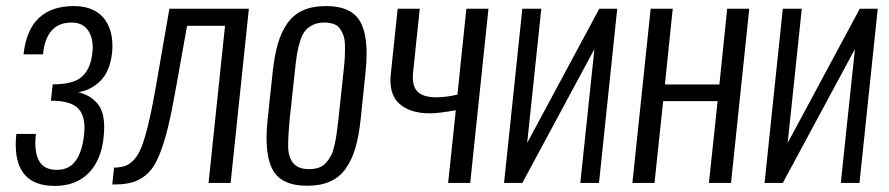

<svg xmlns="http://www.w3.org/2000/svg" viewBox="-20 -607 2949 637"><path d="M160.6 9.8Q32.2 9.3 32.2 -127.4Q32.2 -144 34.2 -162.6H99.1Q97.2 -146.5 97.2 -132.3Q97.2 -43.9 167 -43.5Q167.5 -43.5 168.5 -43.5Q210 -43.5 231.4 -74.2Q253.9 -105.5 259.3 -164.6Q260.3 -173.8 260.3 -182.6Q260.3 -225.6 239.3 -247.1Q214.8 -272.9 148.9 -272.9L154.8 -327.1Q221.7 -327.1 250.2 -351.1Q278.8 -375 285.6 -425.8Q287.6 -439 287.6 -450.7Q287.6 -481.4 274.4 -502.9Q256.3 -532.2 217.3 -532.2Q133.3 -532.2 122.6 -426.8H58.1Q75.2 -586.9 225.6 -586.9Q262.2 -586.9 289.1 -574Q315.9 -561 330.3 -538.8Q344.7 -516.6 350.1 -489.3Q353 -473.1 353 -455.6Q353 -442.9 351.6 -429.7Q344.7 -370.6 313.5 -339.1Q282.2 -307.6 240.2 -301.3Q261.2 -295.4 275.9 -286.9Q290.5 -278.3 304 -262.5Q317.4 -246.6 322.8 -219.7Q325.7 -204.6 325.7 -185.5Q325.7 -171.9 324.2 -156.2Q317.4 -77.1 274.4 -33.2Q232.4 9.8 162.1 9.8Q161.6 9.8 160.6 9.8Z M352.5 4.9 358.4 -50.8Q378.4 -51.3 392.8 -55.7Q407.2 -60.1 419.9 -72.3Q432.6 -84.5 441.9 -102.5Q451.2 -120.6 460.7 -152.3Q470.2 -184.1 478.5 -222.7Q486.8 -261.2 497.1 -319.3L542 -578.1H805.7L745.1 0H671.9L726.6 -521.5H600.6L564.5 -319.3Q550.3 -238.3 537.6 -185.8Q524.9 -133.3 509 -94Q493.2 -54.7 472.7 -34.2Q452.1 -13.7 426 -4.4Q399.9 4.9 362.8 4.9Z M1004.9 -45.9Q1023.4 -45.9 1037.6 -50.8Q1051.8 -55.7 1061.5 -66.7Q1071.3 -77.6 1077.9 -90.1Q1084.5 -102.5 1089.1 -122.6Q1093.8 -142.6 1096.4 -160.4Q1099.1 -178.2 1102.1 -205.1L1120.1 -373Q1123 -400.4 1124 -418Q1124.5 -429.2 1124.5 -442.4Q1124.5 -448.7 1124.5 -455.6Q1124 -476.1 1119.9 -488.3Q1115.7 -500.5 1108.2 -511.5Q1100.6 -522.5 1087.4 -527.3Q1074.2 -532.2 1055.7 -532.2Q1033.7 -532.2 1017.6 -524.2Q1001.5 -516.1 991.7 -503.7Q981.9 -491.2 975.1 -469Q968.3 -446.8 965.1 -426Q961.9 -405.3 958.5 -373L940.4 -205.1Q936 -157.7 936 -122.3Q936 -86.9 952.4 -66.4Q968.8 -45.9 1004.9 -45.9ZM999 9.3Q913.1 9.3 884.3 -44.4Q864.3 -82.5 864.3 -149.4Q864.3 -176.8 867.7 -209L884.8 -369.1Q890.6 -423.3 901.9 -461.9Q913.1 -500.5 933.3 -529.5Q953.6 -558.6 985.4 -572.8Q1017.1 -586.9 1061.5 -586.9Q1147.5 -586.9 1176.3 -533.2Q1196.3 -495.6 1196.3 -428.7Q1196.3 -401.4 1192.9 -369.1L1176.3 -209Q1170.4 -154.3 1158.9 -115.5Q1147.5 -76.7 1127.2 -47.9Q1106.9 -19 1075.2 -4.9Q1043.5 9.3 999 9.3Z M1466.8 0 1492.2 -241.2Q1435.5 -231 1406.2 -231Q1340.3 -231 1305.2 -262.7Q1275.4 -288.6 1275.4 -341.3Q1275.4 -352.1 1276.9 -364.3L1299.3 -578.1H1372.6L1350.1 -362.8Q1349.6 -356 1349.6 -349.6Q1349.6 -319.8 1364.7 -303.7Q1383.3 -284.2 1427.2 -284.2Q1459 -284.2 1497.6 -293L1527.3 -578.1H1600.6L1540 0Z M1652.3 0 1712.9 -578.1H1775.9L1729 -132.8L1968.3 -578.1H2027.8L1967.3 0H1905.3L1952.1 -444.3L1712.9 0Z M2078.1 0 2138.7 -578.1H2211.9L2186 -326.7H2366.7L2392.6 -578.1H2465.8L2405.3 0H2332L2360.8 -271.5H2180.2L2151.4 0Z M2516.6 0 2577.1 -578.1H2640.1L2593.3 -132.8L2832.5 -578.1H2892.1L2831.5 0H2769.5L2816.4 -444.3L2577.1 0Z"/></svg>

Font: Oswald
Style: Light
Weight: 300
Designer: Vernon Adams
Foundry: Vernon Adams
Version: 3.0; ttfautohint (v0.95.6-bc232) -l 8 -r 50 -G 200 -x 0 -w "